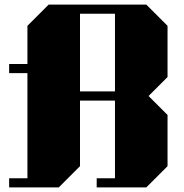

<svg xmlns="http://www.w3.org/2000/svg" viewBox="-20 -820 803 840"><path d="M20 -40H100V-500H20V-540H100V-707L193 -800H620L713 -707V-483L630 -400L713 -317V-93L620 0H403V-40H483V-380H330V-93L237 0H20ZM483 -420V-760H330V-420Z"/></svg>

Font: Kumar One
Style: Regular
Weight: 400
Designer: Parimal Parmar
Foundry: Indian Type Foundry
Version: Version 1.000;PS 1.000;hotconv 1.0.88;makeotf.lib2.5.647800